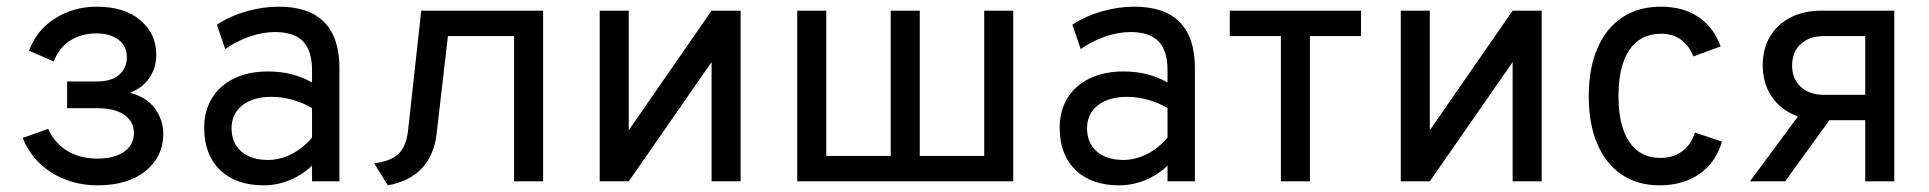

<svg xmlns="http://www.w3.org/2000/svg" viewBox="-20 -543 5776 575"><path d="M272 12Q196.5 12 135.8 -25.2Q75 -62.5 48 -130L124 -157Q144.5 -113 182.5 -90.5Q220.5 -68 272 -68Q321 -68 351 -88.2Q381 -108.5 381 -145Q381 -179 352.5 -199Q324 -219 270 -219H181V-299H270Q313.5 -299 336.8 -319Q360 -339 360 -372Q360 -405 334.8 -424Q309.5 -443 269 -443Q224 -443 190.8 -422Q157.5 -401 141 -359L67 -391Q89 -452.5 144.8 -487.8Q200.5 -523 270 -523Q352.5 -523 400.2 -482.5Q448 -442 448 -379Q448 -341.5 428.5 -311.2Q409 -281 369 -265Q418 -253 443.5 -218.5Q469 -184 469 -142Q469 -74.5 416.2 -31.2Q363.5 12 272 12Z M769.5 12Q686.5 12 639 -34Q591.5 -80 591.5 -160Q591.5 -211.5 615 -249.5Q638.5 -287.5 681.5 -308.2Q724.5 -329 782.5 -329Q820 -329 852.8 -320.8Q885.5 -312.5 914.5 -296V-332Q914.5 -391.5 887.5 -419.2Q860.5 -447 803.5 -447Q767 -447 727.8 -433.5Q688.5 -420 654.5 -396L629.5 -469Q668 -494.5 717.2 -508.8Q766.5 -523 814.5 -523Q905.5 -523 951 -476.8Q996.5 -430.5 996.5 -339V0H914.5V-47Q884.5 -18.5 847 -3.2Q809.5 12 769.5 12ZM782.5 -64Q818 -64 852.8 -81.5Q887.5 -99 914.5 -131V-219Q889 -235 856.5 -244Q824 -253 794.5 -253Q738.5 -253 706 -227.8Q673.5 -202.5 673.5 -159Q673.5 -115 702.5 -89.5Q731.5 -64 782.5 -64Z M1141.5 12 1100.5 -54Q1151 -60 1174.2 -83Q1197.5 -106 1202.5 -156L1241.5 -511H1606.5V0H1519.5V-435H1321.5L1287.5 -142Q1280 -77.5 1243 -38.5Q1206 0.5 1141.5 12Z M1776 0V-511H1863V-153L2111 -511H2198V0H2111V-357L1863 0Z M2367.5 0V-511H2454.5V-76H2647.5V-511H2734.5V-76H2927.5V-511H3014.5V0Z M3331.5 12Q3248.5 12 3201 -34Q3153.5 -80 3153.5 -160Q3153.5 -211.5 3177 -249.5Q3200.5 -287.5 3243.5 -308.2Q3286.5 -329 3344.5 -329Q3382 -329 3414.8 -320.8Q3447.5 -312.5 3476.5 -296V-332Q3476.5 -391.5 3449.5 -419.2Q3422.5 -447 3365.5 -447Q3329 -447 3289.8 -433.5Q3250.5 -420 3216.5 -396L3191.5 -469Q3230 -494.5 3279.2 -508.8Q3328.5 -523 3376.5 -523Q3467.5 -523 3513 -476.8Q3558.5 -430.5 3558.5 -339V0H3476.5V-47Q3446.5 -18.5 3409 -3.2Q3371.5 12 3331.5 12ZM3344.5 -64Q3380 -64 3414.8 -81.5Q3449.5 -99 3476.5 -131V-219Q3451 -235 3418.5 -244Q3386 -253 3356.5 -253Q3300.5 -253 3268 -227.8Q3235.5 -202.5 3235.5 -159Q3235.5 -115 3264.5 -89.5Q3293.5 -64 3344.5 -64Z M3816 0V-435H3663V-511H4056V-435H3903V0Z M4175 0V-511H4262V-153L4510 -511H4597V0H4510V-357L4262 0Z M4950 12Q4884 12 4836.5 -20.2Q4789 -52.5 4763.5 -112.2Q4738 -172 4738 -255Q4738 -338.5 4764 -398.5Q4790 -458.5 4838.2 -490.8Q4886.5 -523 4954 -523Q5020 -523 5066 -492.5Q5112 -462 5133 -404L5051 -374Q5038.5 -407 5013.8 -424.5Q4989 -442 4955 -442Q4893 -442 4860 -394Q4827 -346 4827 -255Q4827 -166 4859.5 -118Q4892 -70 4952 -70Q4990.5 -70 5017.8 -90Q5045 -110 5056 -146L5137 -119Q5118.5 -56 5069.5 -22Q5020.5 12 4950 12Z M5566 0V-183H5435Q5382.5 -183 5342.8 -203.8Q5303 -224.5 5281 -261.5Q5259 -298.5 5259 -348Q5259 -397 5281 -433.8Q5303 -470.5 5342.5 -490.8Q5382 -511 5435 -511H5653V0ZM5221 0 5388 -226H5490L5326 0ZM5443 -259H5566V-435H5443Q5399 -435 5373 -411.2Q5347 -387.5 5347 -347Q5347 -306.5 5373 -282.8Q5399 -259 5443 -259Z"/></svg>

Font: Undotted
Style: Regular
Weight: 400
Designer: Delve Withrington, Dave Bailey, Thomas Jockin
Foundry: Delve Fonts LLC
Version: Version 4.000